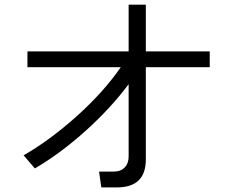

<svg xmlns="http://www.w3.org/2000/svg" viewBox="-20 -776 1040 830"><path d="M98.6 -485.4Q98.6 -502 98.6 -553.7Q208 -553.7 536.1 -553.7Q536.1 -604.5 536.1 -755.9Q554.7 -755.9 610.4 -755.9Q610.4 -705.1 610.4 -553.7Q679.7 -553.7 886.7 -553.7Q886.7 -537.1 886.7 -485.4Q817.4 -485.4 610.4 -485.4Q610.4 -385.7 610.4 -86.9Q610.4 34.2 485.4 34.2Q462.9 34.2 418 34.2Q415 17.6 408.2 -34.2Q423.8 -34.2 469.7 -34.2Q502 -34.2 518.6 -51.8Q536.1 -69.3 536.1 -99.6Q536.1 -204.1 536.1 -412.1Q459 -308.6 350.6 -210.9Q242.2 -113.3 130.9 -47.9Q114.3 -66.4 82 -104.5Q194.3 -168.9 311.5 -273.4Q428.7 -378.9 502 -485.4Q367.2 -485.4 98.6 -485.4Z"/></svg>

Font: Gothic A1
Style: Regular
Weight: 400
Designer: HanYang I&C Co.,Ltd.
Version: Version 2.50